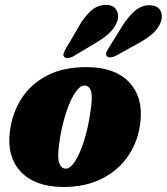

<svg xmlns="http://www.w3.org/2000/svg" viewBox="-20 -748 678 781"><path d="M334.5 -475Q449 -474 506 -412.8Q563 -351.5 551 -250.5Q542.5 -175 502.2 -115Q462 -55 393.8 -20.8Q325.5 13.5 233.5 12.5Q121 11 64.2 -49.8Q7.5 -110.5 20 -210.5Q28.5 -285.5 66.5 -345.8Q104.5 -406 171.5 -440.8Q238.5 -475.5 334.5 -475ZM245 -62Q265.5 -60.5 286.2 -93.5Q307 -126.5 323.2 -179.8Q339.5 -233 347.5 -291.5Q357 -348.5 351.2 -373.2Q345.5 -398 326 -400Q309.5 -401.5 293.2 -381.2Q277 -361 262.8 -327Q248.5 -293 237.8 -251.5Q227 -210 221.5 -168Q213 -113 219.8 -88.5Q226.5 -64 245 -62ZM300 -639.5Q322.5 -679 349 -703.2Q375.5 -727.5 409 -728Q441 -728.5 453 -708.5Q465 -688.5 458 -664Q448 -636.5 426.8 -615.5Q405.5 -594.5 369.5 -573.5L277.5 -518.5Q267.5 -513 257.5 -511.8Q247.5 -510.5 242 -516Q236 -521.5 238.5 -529.8Q241 -538 247 -548.5ZM478 -643Q502.5 -681.5 530 -704.8Q557.5 -728 590.5 -726.5Q622 -725.5 632.5 -704.8Q643 -684 634.5 -659.5Q624 -632 601.8 -612Q579.5 -592 543 -572L450 -520.5Q439.5 -515 429.5 -514.5Q419.5 -514 415 -519.5Q409.5 -526 412.5 -534.2Q415.5 -542.5 422 -552.5Z"/></svg>

Font: Fraunces 72pt S050 Black
Style: Italic
Weight: 900
Italic angle: -16°
Version: Version 1.000; ttfautohint (v1.8.3)